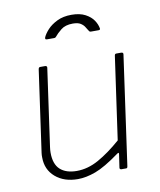

<svg xmlns="http://www.w3.org/2000/svg" viewBox="-84 -809 739 886"><g transform="rotate(-10 285.5 -366.0)"><path d="M210 10Q145 10 104.5 -25Q64 -60 64 -117Q64 -122 64 -127.5Q64 -133 65 -138L119 -521Q120 -526 122 -528Q124 -530 128 -530H150Q155 -530 157.5 -527.5Q160 -525 159 -520L108 -158Q107 -151 106.5 -144.5Q106 -138 106 -132Q106 -78 133.5 -53Q161 -28 211 -28Q263 -28 314 -56.5Q365 -85 421 -134L476 -522Q477 -527 479 -528.5Q481 -530 485 -530H507Q512 -530 514.5 -527.5Q517 -525 516 -520L444 -8Q443 -4 442 -2Q441 0 436 0H415Q411 0 408.5 -2.5Q406 -5 407 -9L416 -70Q417 -75 415 -76.5Q413 -78 408 -74Q338 -23 293 -6.5Q248 10 210 10ZM181 -650Q175 -650 173.5 -652.5Q172 -655 174 -661Q181 -677 198 -695.5Q215 -714 243.5 -728Q272 -742 311 -742Q350 -742 375.5 -728.5Q401 -715 414 -695.5Q427 -676 430 -656Q430 -654 428.5 -652Q427 -650 422 -650H386Q382 -650 379.5 -652.5Q377 -655 375 -659Q371 -665 365 -675Q359 -685 346.5 -693Q334 -701 310 -701Q275 -701 254.5 -684.5Q234 -668 223 -654Q220 -651 218 -650.5Q216 -650 213 -650Z"/></g></svg>

Font: Libre Franklin Thin Thin
Style: Italic
Weight: 250
Italic angle: -8°
Version: Version 3.000